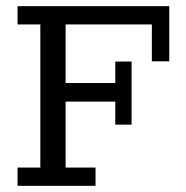

<svg xmlns="http://www.w3.org/2000/svg" viewBox="-20 -603 603 623"><path d="M36.9 0V-59.3H110.9V-523.7H36.9V-583H529.2V-404H472.7V-523.7H192.9V-333.6H354.1V-403.3H407V-198.6H354.1V-273.3H192.9V-59.3H290V0Z"/></svg>

Font: Rokkitt SemiBold
Style: Regular
Weight: 600
Designer: Vernon Adams
Foundry: Vernon Adams
Version: Version 3.103